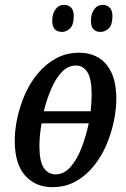

<svg xmlns="http://www.w3.org/2000/svg" viewBox="-20 -764 519 794"><path d="M196 10Q127 10 84 -38Q41 -86 41 -182Q41 -228 52 -278Q63 -328 84 -375.5Q105 -423 137.5 -461.5Q170 -500 212.5 -523Q255 -546 308 -546Q351 -546 385.5 -526.5Q420 -507 440.5 -464.5Q461 -422 461 -354Q461 -311 450.5 -261Q440 -211 419.5 -163.5Q399 -116 367 -76.5Q335 -37 292.5 -13.5Q250 10 196 10ZM294 -493Q261 -493 235.5 -466Q210 -439 191.5 -395.5Q173 -352 161 -304H355Q359 -342 359 -374Q359 -438 341.5 -465.5Q324 -493 294 -493ZM210 -43Q245 -43 272 -74Q299 -105 317.5 -153.5Q336 -202 347 -254H152Q143 -204 143 -160Q143 -97 161 -70Q179 -43 210 -43ZM396 -632Q356 -632 356 -678Q356 -707 369.5 -725.5Q383 -744 405 -744Q422 -744 433.5 -732.5Q445 -721 445 -698Q445 -661 429.5 -646.5Q414 -632 396 -632ZM237 -632Q196 -632 196 -678Q196 -707 209.5 -725.5Q223 -744 245 -744Q263 -744 274 -732.5Q285 -721 285 -698Q285 -661 269.5 -646.5Q254 -632 237 -632Z"/></svg>

Font: Noto Serif ExtraCondensed Medium
Style: Italic
Weight: 500
Width: 2
Italic angle: -12°
Designer: Monotype Design Team
Foundry: Monotype Imaging Inc.
Version: Version 2.013; ttfautohint (v1.8.4.7-5d5b)